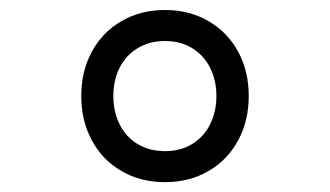

<svg xmlns="http://www.w3.org/2000/svg" viewBox="-20 -797 660 384"><path d="M142.5 -605Q142.5 -654.7 163.8 -693.8Q185 -732.8 223.2 -754.9Q261.3 -777 310 -777Q358.7 -777 396.8 -754.9Q435 -732.8 456.2 -693.8Q477.5 -654.7 477.5 -605Q477.5 -555.3 456.2 -516.1Q435 -476.8 396.8 -454.8Q358.7 -432.7 310 -432.7Q261.3 -432.7 223.2 -454.8Q185 -476.8 163.8 -516.1Q142.5 -555.3 142.5 -605ZM412.8 -605Q412.8 -636.5 400.1 -661.6Q387.5 -686.7 364.1 -700.8Q340.8 -715 309.9 -715Q279 -715 255.5 -700.8Q232 -686.7 219.3 -661.6Q206.7 -636.6 206.7 -605Q206.7 -573.5 219.3 -548.2Q232 -522.9 255.5 -508.8Q279.1 -494.7 309.9 -494.7Q340.8 -494.7 364.1 -508.8Q387.4 -522.9 400.1 -548.2Q412.8 -573.5 412.8 -605Z"/></svg>

Font: Monaspace Neon Var ExtraLight
Style: Regular
Weight: 200
Designer: Riley Cran and the Lettermatic Team
Version: Version 1.200 (Monaspace Neon Var)